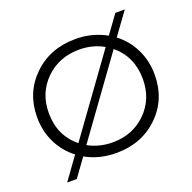

<svg xmlns="http://www.w3.org/2000/svg" viewBox="-144 -914 1127 1128"><g transform="rotate(-20 419.5 -350.0)"><path d="M652 -631Q716 -582 751.5 -509.5Q787 -437 787 -350Q787 -196 682.5 -95Q578 6 420 6Q313 6 228 -42L147 70H87L187 -69Q123 -118 87.5 -190.5Q52 -263 52 -350Q52 -503 156.5 -604.5Q261 -706 420 -706Q525 -706 612 -657L694 -770H753ZM125 -350Q125 -209 228 -125L572 -601Q503 -640 420 -640Q293 -640 209 -557.5Q125 -475 125 -350ZM420 -60Q546 -60 629.5 -142.5Q713 -225 713 -350Q713 -489 612 -574L268 -98Q338 -60 420 -60Z"/></g></svg>

Font: Montserrat Alternates
Style: Regular
Weight: 400
Designer: Julieta Ulanovsky
Foundry: Julieta Ulanovsky
Version: Version 7.200;PS 007.200;hotconv 1.0.88;makeotf.lib2.5.64775